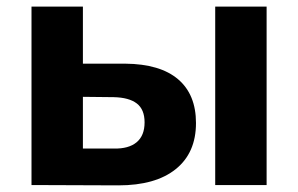

<svg xmlns="http://www.w3.org/2000/svg" viewBox="-20 -558 899 579"><path d="M571 -187Q571 -97 510 -48Q449 1 337 1L75 0V-538H230V-366H358Q463 -365 517 -319Q571 -273 571 -187ZM629 -538H784V0H629ZM416 -189Q416 -228 392.5 -246Q369 -264 323 -265L230 -266V-110H323Q368 -109 392 -129Q416 -149 416 -189Z"/></svg>

Font: mBank
Style: Bold
Weight: 700
Designer: Julieta Ulanovsky
Foundry: Julieta Ulanovsky
Version: Version 7.200